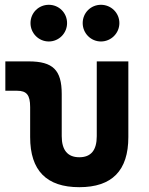

<svg xmlns="http://www.w3.org/2000/svg" viewBox="-20 -775 626 805"><path d="M312.5 9.8C449.7 9.8 518.1 -59.6 518.1 -200.2V-517.6H385.7V-204.1C385.7 -145.5 361.8 -115.7 312.5 -115.7C263.7 -115.7 238.8 -145.5 238.8 -204.1V-380.9C238.8 -481.4 202.1 -517.6 100.1 -517.6H2.4V-394.5H51.8C91.8 -394.5 106.4 -376.5 106.4 -326.2V-200.2C106.4 -59.6 175.3 9.8 312.5 9.8ZM403.3 -601.1C445.8 -601.1 480.5 -635.7 480.5 -678.2C480.5 -721.2 445.8 -754.9 403.3 -754.9C360.8 -754.9 326.7 -721.2 326.7 -678.2C326.7 -635.7 360.8 -601.1 403.3 -601.1ZM184.6 -601.1C227.1 -601.1 261.2 -635.7 261.2 -678.2C261.2 -721.2 227.1 -754.9 184.6 -754.9C142.1 -754.9 107.9 -721.2 107.9 -678.2C107.9 -635.7 142.1 -601.1 184.6 -601.1Z"/></svg>

Font: Cascadia Mono NF
Style: Bold
Weight: 700
Monospace: yes
Designer: Aaron Bell
Foundry: Saja Typeworks
Version: Version 2404.023